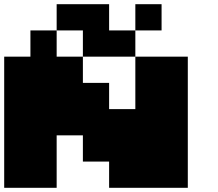

<svg xmlns="http://www.w3.org/2000/svg" viewBox="-20 -1020 1040 915"><path d="M250 -937.5V-1000H375H500V-937.5V-875H562.5H625V-937.5V-1000H687.5H750V-937.5V-875H687.5H625V-812.5V-750H750H875V-437.5V-125H687.5H500V-187.5V-250H437.5H375V-312.5V-375H312.5H250V-250V-125H125H0V-437.5V-750H62.5H125V-812.5V-875H187.5H250ZM375 -812.5V-875H312.5H250V-812.5V-750H312.5H375V-687.5V-625H437.5H500V-562.5V-500H562.5H625V-625V-750H500H375Z"/></svg>

Font: Press Start 2P
Style: Regular
Weight: 500
Monospace: yes
Version: Version 2.14